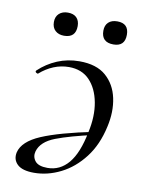

<svg xmlns="http://www.w3.org/2000/svg" viewBox="-70 -610 495 672"><g transform="rotate(10 177.5 -273.5)"><path d="M97 13Q55.4 13 37.7 -4Q20 -21 25.6 -47Q35.2 -87 97.5 -113.6Q159.8 -140.2 282.2 -165.2L284.2 -154.4Q198.4 -135.4 149.3 -116.5Q100.2 -97.6 89.8 -62Q84.4 -42.6 96.3 -27.3Q108.2 -12 140.6 -12Q185 -12 215.3 -48Q245.6 -84 260.4 -160Q273.4 -218.4 264.3 -266.8Q255.2 -315.2 227.6 -344Q200 -372.8 154.2 -372.8Q126 -372.8 99.9 -362Q73.8 -351.2 51.8 -331.8Q48.8 -329.8 44.3 -333.3Q39.8 -336.8 43 -340.8Q72 -368.2 108.5 -383.6Q145 -399 187 -399Q247.6 -399 281.2 -369.7Q314.8 -340.4 324.9 -292.9Q335 -245.4 322.6 -191Q308.2 -124.4 273 -78.8Q237.8 -33.2 191.4 -10.1Q145 13 97 13ZM117.4 -477.6Q98 -477.6 86.2 -488.5Q74.4 -499.4 74.4 -519Q74.4 -538.2 86.2 -549Q98 -559.8 117.4 -559.8Q137.6 -559.8 148.3 -549Q159 -538.2 159 -519Q159 -477.6 117.4 -477.6ZM293 -477.6Q250.2 -477.6 250.2 -519Q250.2 -538.2 261.5 -548.9Q272.8 -559.6 293 -559.6Q333.8 -559.6 333.8 -519Q333.8 -477.6 293 -477.6Z"/></g></svg>

Font: Cormorant Garamond Light
Style: Italic
Weight: 300
Italic angle: -10°
Designer: Christian Thalmann (Catharsis Fonts)
Foundry: Catharsis Fonts
Version: Version 4.001